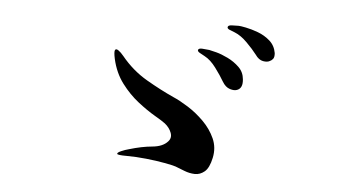

<svg xmlns="http://www.w3.org/2000/svg" viewBox="-41 -734 1082 613"><g transform="rotate(5 500.0 -428.0)"><path d="M578 -582Q577 -577 585.5 -572.5Q594 -568 601 -564Q620 -554 637.5 -530.5Q655 -507 666 -488Q676 -471 690.5 -466.5Q705 -462 714 -466Q732 -473 729 -501Q727 -524 711 -539.5Q695 -555 674.5 -565Q654 -575 637 -579.5Q620 -584 614 -585Q604 -586 592 -587Q580 -588 578 -582ZM666 -663Q665 -658 673.5 -654.5Q682 -651 690 -648Q710 -640 730 -620Q750 -600 763 -583Q774 -567 788 -564.5Q802 -562 810 -567Q815 -569 819.5 -574.5Q824 -580 823 -593Q819 -617 802 -632Q785 -647 763.5 -655Q742 -663 724 -666.5Q706 -670 701 -670Q690 -670 678.5 -669.5Q667 -669 666 -663ZM316 -530Q326 -486 350.5 -453.5Q375 -421 404.5 -398Q434 -375 459 -360.5Q484 -346 493 -339Q508 -327 514 -311Q520 -295 509 -283Q493 -265 459.5 -262Q426 -259 386 -247Q374 -244 361.5 -238.5Q349 -233 350 -229Q351 -225 381 -225Q410 -225 443.5 -221.5Q477 -218 503.5 -213Q530 -208 539 -205Q552 -200 568.5 -193.5Q585 -187 602 -186.5Q619 -186 633.5 -198Q648 -210 655 -243Q662 -276 649 -305Q636 -334 612 -358Q588 -382 561 -399Q534 -416 513 -425Q471 -444 424.5 -471Q378 -498 342 -542Q333 -553 325 -558.5Q317 -564 314 -558.5Q311 -553 316 -530Z"/></g></svg>

Font: Shippori Mincho TTF
Style: Regular
Weight: 400
Version: Version 2.100